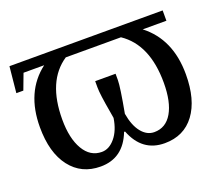

<svg xmlns="http://www.w3.org/2000/svg" viewBox="-86 -583 830 717"><g transform="rotate(-20 329.0 -224.5)"><path d="M619.1 -205.6Q619.1 -104.5 576.7 -47.4Q534.2 9.8 457.5 9.8Q368.2 9.8 332.5 -82H328.6Q293 9.8 203.1 9.8Q127 9.8 83 -47.4Q39.1 -104.5 39.1 -205.6Q39.1 -346.2 133.3 -418H51.3L27.8 -355.5H0L10.3 -459H619.1V-418H524.9Q619.1 -345.2 619.1 -205.6ZM127.4 -204.1Q127.4 -128.9 153.6 -84.5Q179.7 -40 225.6 -40Q254.9 -40 278.6 -68.4Q302.2 -96.7 309.6 -144.5L305.2 -170.9Q292 -245.6 292 -271.5V-296.9H373V-271.5Q373 -244.6 354.5 -144.5Q362.8 -95.7 384.3 -69.1Q405.8 -42.5 435.1 -42.5Q481 -42.5 505.9 -85.2Q530.8 -127.9 530.8 -204.1Q530.8 -356 438.5 -418H219.2Q127.4 -356.9 127.4 -204.1Z"/></g></svg>

Font: Times New Roman
Style: Regular
Weight: 400
Designer: Steve Matteson
Foundry: Ascender Corporation
Version: Version 2.00.3